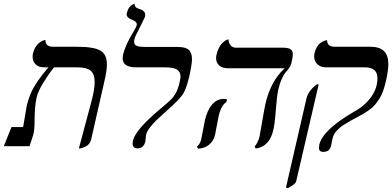

<svg xmlns="http://www.w3.org/2000/svg" viewBox="-63 -766 2055 1006"><path d="M350.1 12.2 416 -233.9Q433.1 -297.9 433.1 -335.9Q433.1 -377.9 412.1 -395.5Q391.1 -413.1 344.2 -413.1H220.2Q191.4 -377.4 164.3 -333.5Q137.2 -289.6 128.9 -255.9Q118.2 -206.5 118.2 -133.8Q118.2 -82 110.8 -58.1L91.8 0H-43L-2.9 -100.1H58.1Q76.2 -209 77.1 -211.9Q90.8 -271 118.7 -316.4Q146.5 -361.8 190.9 -413.1H168.9Q139.6 -413.1 123.8 -428.7Q107.9 -444.3 107.9 -469.2Q107.9 -480 109.9 -486.8Q114.3 -504.4 122.3 -518.1Q130.4 -531.7 139.2 -538.8Q147.9 -545.9 156.2 -550.3Q164.6 -554.7 169.9 -555.7L174.8 -557.1Q174.8 -521 214.8 -521H340.8Q427.2 -521 462.2 -501.5Q497.1 -481.9 497.1 -428.2Q497.1 -396 484.9 -344.2L414.1 -33.2Q411.1 -21.5 403.6 -12.5Q396 -3.4 387.2 1Q378.4 5.4 369.9 8.3Q361.3 11.2 355.5 11.7Z M659.7 -602.1Q639.6 -567.4 639.6 -546.9Q639.6 -530.8 654.3 -525.4Q668.9 -520 697.8 -520H867.7Q908.7 -520 925.8 -504.9Q942.9 -489.7 942.9 -456.1Q942.9 -428.2 927.7 -360.8Q912.1 -296.9 893.6 -269.8Q875 -242.7 806.6 -182.1Q771.5 -150.4 755.1 -134.8Q738.8 -119.1 722.7 -98.1Q706.5 -77.1 702.6 -61Q701.2 -52.7 700.4 -41.3Q699.7 -29.8 698.7 -24.9Q689.9 11.2 657.7 11.2Q631.8 11.2 631.8 -14.2Q631.8 -18.1 633.8 -29.8Q647 -87.4 783.7 -201.2Q818.4 -230 833 -244.6Q847.7 -259.3 858.9 -279.8Q870.1 -300.3 877.4 -332Q882.8 -354.5 882.8 -365.2Q882.8 -389.2 865 -401.1Q847.2 -413.1 802.7 -413.1H650.9Q579.6 -413.1 579.6 -460.9Q579.6 -467.3 581.5 -479Q595.7 -534.2 634.8 -597.2Q650.9 -624 652.8 -632.8Q653.8 -634.8 653.8 -638.2Q653.8 -653.8 627.4 -663.1Q600.6 -673.8 600.6 -690.9Q600.6 -691.9 601.1 -694.3Q601.6 -696.8 601.6 -698.2Q604 -707.5 607.4 -715.1Q610.8 -722.7 614.5 -727.3Q618.2 -731.9 622.1 -735.6Q626 -739.3 629.6 -741Q633.3 -742.7 636 -743.9Q638.7 -745.1 640.6 -745.6L642.6 -746.1Q640.6 -726.6 666.5 -719.2Q697.8 -710.9 697.8 -688Q697.8 -682.1 696.8 -678.2Q695.8 -675.8 679.4 -642.1Q663.1 -608.4 659.7 -602.1Z M1395 -295.9Q1387.7 -263.2 1382.3 -190.4Q1377 -117.7 1369.1 -85Q1349.6 2 1277.3 12.2L1271 2Q1289.1 -19 1296.4 -48.8Q1300.3 -66.9 1311.5 -133.5Q1322.8 -200.2 1328.1 -223.1Q1355.5 -341.3 1428.2 -408.2H1133.3Q1102.5 -408.2 1085.9 -422.6Q1069.3 -437 1069.3 -460.9Q1069.3 -473.1 1071.3 -479Q1076.2 -500 1084.5 -515.9Q1092.8 -531.7 1101.1 -539.8Q1109.4 -547.9 1116.9 -552.7Q1124.5 -557.6 1129.4 -558.6L1134.3 -560.1Q1134.3 -542 1144.8 -529.1Q1155.3 -516.1 1173.3 -516.1H1419.4Q1448.2 -516.1 1459.7 -507.8Q1471.2 -499.5 1471.2 -481.9Q1471.2 -471.2 1468.3 -458L1463.4 -434.1Q1460.4 -421.4 1451.9 -409.4Q1443.4 -397.5 1434.3 -387.7Q1425.3 -377.9 1414.1 -354Q1402.8 -330.1 1395 -295.9ZM1083 -159.2Q1080.6 -149.4 1073.2 -108.4Q1065.9 -67.4 1063.5 -58.1Q1056.6 -27.8 1033.2 -8.3Q1009.8 11.2 974.1 13.2L969.2 2Q986.8 -11.7 992.2 -41Q994.1 -51.3 1002 -90.8Q1009.8 -130.4 1011.2 -138.2Q1023.4 -189.9 1048.8 -219Q1074.2 -248 1110.4 -248Q1121.1 -248 1126.5 -244.1L1123 -231Q1109.9 -223.6 1099.1 -203.9Q1088.4 -184.1 1083 -159.2Z M1678.7 -38.1Q1677.7 -35.6 1675.8 -23.2Q1673.8 -10.7 1671.9 -2.9Q1664.6 29.8 1630.9 29.8Q1607.9 29.8 1607.9 7.8Q1607.9 3.9 1609.9 -7.8Q1627.9 -85 1791 -180.2Q1844.7 -208.5 1879.6 -255.1Q1914.6 -301.8 1914.6 -356.9Q1914.6 -413.1 1848.6 -413.1H1647Q1617.2 -413.1 1600.1 -429.2Q1583 -445.3 1583 -471.2Q1583 -476.1 1585 -487.8Q1589.4 -506.3 1597.7 -520Q1606 -533.7 1614.7 -540Q1623.5 -546.4 1631.8 -550.3Q1640.1 -554.2 1645.5 -554.7L1650.9 -555.2Q1650.9 -521 1691.9 -521H1878.9Q1971.7 -521 1971.7 -431.2Q1971.7 -397.9 1960 -344.2Q1952.6 -313 1944.1 -288.8Q1935.5 -264.6 1923.1 -246.1Q1910.6 -227.5 1900.1 -215.1Q1889.6 -202.6 1870.8 -189.5Q1852.1 -176.3 1839.4 -168.9Q1826.7 -161.6 1800.8 -147.9Q1777.3 -135.3 1769 -130.4Q1760.7 -125.5 1743.4 -115Q1726.1 -104.5 1719 -98.1Q1711.9 -91.8 1701.9 -81.5Q1691.9 -71.3 1686.8 -60.8Q1681.6 -50.3 1678.7 -38.1ZM1444.8 220.2 1435.5 215.8 1543 -251Q1553.2 -292 1597.7 -324.2H1606.9L1488.8 184.1Q1486.3 198.2 1444.8 220.2Z"/></svg>

Font: Common Serif
Style: Italic
Weight: 400
Italic angle: -12°
Designer: Philipp H. Poll, Khaled Hosny
Foundry: Stefan Peev, Context Ltd.
Version: Version 1.026